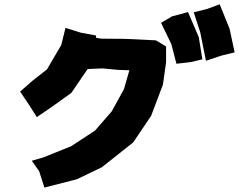

<svg xmlns="http://www.w3.org/2000/svg" viewBox="-20 -844 1106 889"><path d="M725.6 -738.3 773.4 -639.6 796.9 -548.8 863.3 -556.6 917 -569.3 900.4 -671.9 850.6 -788.1 777.3 -768.6ZM877 -787.1 907.2 -694.3 933.6 -562.5 1002.9 -585.9 1066.4 -601.6 1043 -710.9 997.1 -824.2 939.5 -802.7ZM283.2 -714.8 263.7 -635.7 197.3 -522.5 129.9 -469.7 73.2 -419.9 113.3 -360.4 150.4 -301.8 220.7 -349.6 310.5 -414.1 385.7 -524.4 454.1 -527.3 526.4 -520.5 579.1 -518.6 553.7 -430.7 497.1 -328.1 419.9 -239.3 309.6 -167 180.7 -115.2 127 -99.6 161.1 -51.8 185.5 24.4 335 -13.7 451.2 -69.3 596.7 -184.6 679.7 -307.6 734.4 -452.1 749 -555.7V-628.9L702.1 -657.2L559.6 -664.1L449.2 -665L424.8 -668.9V-679.7L355.5 -692.4Z"/></svg>

Font: MaokenAssortedSans-Lite
Style: Lite
Weight: 400
Version: Version 1.400